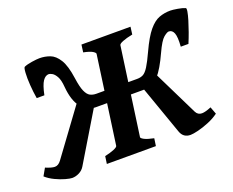

<svg xmlns="http://www.w3.org/2000/svg" viewBox="-136 -797 1184 977"><g transform="rotate(-20 456.0 -308.0)"><path d="M558.1 0H292.5L298.3 -40.5Q329.1 -47.4 348.4 -55.4Q367.7 -63.5 368.7 -70.3L435.1 -544.4Q436 -550.3 421.9 -559.1Q407.7 -567.9 373.5 -574.7L378.9 -615.2H644.5L639.2 -574.7Q605 -567.9 585 -559.8Q564.9 -551.8 564 -544.4L497.6 -70.3Q497.1 -64.5 513.4 -55.9Q529.8 -47.4 564 -40.5ZM891.6 -432.1H850.1Q854 -484.4 845.7 -505.1Q837.4 -525.9 818.8 -525.9Q809.6 -525.9 790.5 -510.3Q771.5 -494.6 745.1 -437Q710.9 -361.8 679.7 -326.2Q648.4 -290.5 594.7 -290.5H495.1L502.9 -354H585.4Q604.5 -354 618.4 -361.3Q632.3 -368.7 647.5 -392.6Q662.6 -416.5 685.1 -465.3Q717.3 -535.2 745.4 -568.6Q773.4 -602.1 801.8 -612.5Q830.1 -623 862.3 -623Q875 -623 900.9 -618.7Q926.8 -614.3 941.4 -607.9Q945.8 -606 942.9 -588.4Q939.9 -570.8 931.9 -544.2Q923.8 -517.6 913.3 -488Q902.8 -458.5 891.6 -432.1ZM113.3 -437H71.8Q65.9 -472.2 63.2 -510.7Q60.5 -549.3 62.3 -577.4Q64 -605.5 69.8 -607.9Q85 -614.7 112.3 -618.9Q139.6 -623 153.8 -623Q183.1 -623 210.2 -613Q237.3 -603 258.3 -569.3Q279.3 -535.6 289.1 -465.3Q295.9 -416.5 306.4 -392.8Q316.9 -369.1 331.3 -361.6Q345.7 -354 364.7 -354H446.3L437.5 -290.5H337.9Q292 -290.5 261.5 -328.6Q231 -366.7 224.6 -441.9Q221.7 -480.5 210.9 -499.3Q200.2 -518.1 188.7 -524.4Q177.2 -530.8 170.9 -530.8Q152.3 -530.8 138.2 -510Q124 -489.3 113.3 -437ZM901.4 -50.8Q877 -32.7 845.5 -19.8Q814 -6.8 786.1 0Q758.3 6.8 744.1 6.8Q705.1 6.8 691.9 -30.3L593.8 -308.6L677.7 -354L803.7 -97.2Q814 -76.7 835.9 -76.7Q854.5 -76.7 886.7 -90.3ZM-32.2 -50.8 -9.8 -90.3Q22.5 -76.7 39.6 -76.7Q58.6 -76.7 73.7 -97.2L262.2 -354L338.4 -308.6L170.9 -30.3Q160.2 -12.2 141.1 -2.7Q122.1 6.8 103 6.8Q91.8 6.8 67.1 0Q42.5 -6.8 15.1 -19.8Q-12.2 -32.7 -32.2 -50.8Z"/></g></svg>

Font: Gentium Book Plus
Style: Bold Italic
Weight: 700
Italic angle: -8°
Designer: Victor Gaultney, Annie Olsen, Iska Routamaa, Becca Hirsbrunner
Foundry: SIL International
Version: Version 6.101